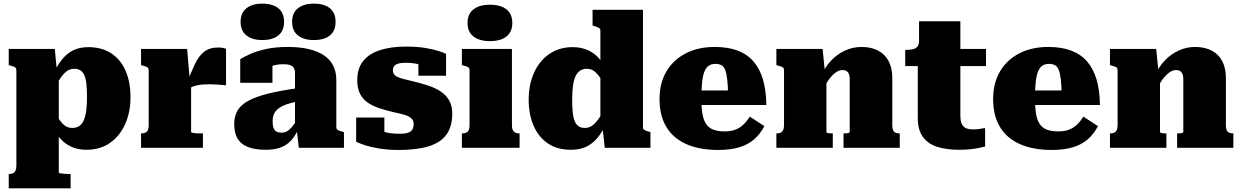

<svg xmlns="http://www.w3.org/2000/svg" viewBox="-20 -812 6817 1055"><path d="M368 223H28V144H30Q43 144 51.5 140Q60 136 65 126Q70 116 70 98V-426Q70 -434 66.5 -438.5Q63 -443 55.5 -446Q48 -449 36 -452L28 -454V-543H281L296 -387L303 -388V136Q303 139 311.5 140.5Q320 142 334 143Q348 144 364 144H368ZM455 11Q410 11 374.5 -4.5Q339 -20 312 -49.5Q285 -79 267 -121V-215Q287 -183 303 -159Q319 -135 336 -122Q353 -109 378 -109Q400 -109 415.5 -119.5Q431 -130 440.5 -151.5Q450 -173 454 -204.5Q458 -236 458 -278Q458 -319 455 -348.5Q452 -378 444 -397Q436 -416 422.5 -425Q409 -434 388 -434Q365 -434 347 -421Q329 -408 310.5 -380.5Q292 -353 267 -310V-394Q290 -445 317 -480.5Q344 -516 380 -534.5Q416 -553 465 -553Q540 -553 592 -518.5Q644 -484 670.5 -422Q697 -360 697 -278Q697 -195 667.5 -129.5Q638 -64 584 -26.5Q530 11 455 11Z M1222 -544V-343Q1214 -344 1198 -345.5Q1182 -347 1163.5 -348Q1145 -349 1128 -349Q1110 -349 1092.5 -347.5Q1075 -346 1060 -342.5Q1045 -339 1032.5 -333Q1020 -327 1010 -317L1005 -350Q1029 -413 1050 -458Q1071 -503 1101 -527Q1131 -551 1179 -551Q1195 -551 1206.5 -548.5Q1218 -546 1222 -544ZM755 0V-79H757Q776 -79 786.5 -88.5Q797 -98 797 -125V-426Q797 -434 793.5 -438.5Q790 -443 782.5 -446Q775 -449 763 -452L755 -454V-543H1008L1023 -372L1030 -374V-87Q1030 -84 1038.5 -82Q1047 -80 1061 -79.5Q1075 -79 1091 -79H1095V0Z M1613 -327V-254Q1578 -247 1554 -238.5Q1530 -230 1515 -219.5Q1500 -209 1492 -197.5Q1484 -186 1481 -172.5Q1478 -159 1478 -145Q1478 -121 1483.5 -107.5Q1489 -94 1500.5 -88.5Q1512 -83 1528 -83Q1543 -83 1556.5 -90.5Q1570 -98 1584 -114Q1598 -130 1613 -157L1623 -110Q1603 -65 1578.5 -39Q1554 -13 1520.5 -1Q1487 11 1441 11Q1382 11 1343 -4Q1304 -19 1285.5 -50Q1267 -81 1267 -131Q1267 -175 1286 -206Q1305 -237 1346 -259Q1387 -281 1453 -297.5Q1519 -314 1613 -327ZM1622 0 1610 -106 1601 -101V-412Q1601 -425 1596 -436Q1591 -447 1577.5 -453Q1564 -459 1537 -459Q1499 -459 1474 -449Q1449 -439 1441 -427Q1430 -431 1426.5 -438.5Q1423 -446 1428 -454.5Q1433 -463 1445 -468.5Q1457 -474 1477 -473V-357H1300V-487Q1316 -497 1350 -513Q1384 -529 1437 -541.5Q1490 -554 1562 -554Q1626 -554 1675.5 -542.5Q1725 -531 1759 -508.5Q1793 -486 1810.5 -452Q1828 -418 1828 -372V-114Q1828 -106 1831.5 -101.5Q1835 -97 1842.5 -94.5Q1850 -92 1862 -88L1870 -86V0ZM1541 -692Q1541 -643 1509.5 -617.5Q1478 -592 1421 -592Q1366 -592 1334 -617.5Q1302 -643 1302 -692Q1302 -741 1334 -766.5Q1366 -792 1421 -792Q1478 -792 1509.5 -766.5Q1541 -741 1541 -692ZM1824 -692Q1824 -643 1793 -617.5Q1762 -592 1704 -592Q1649 -592 1617 -617.5Q1585 -643 1585 -692Q1585 -741 1617 -766.5Q1649 -792 1704 -792Q1762 -792 1793 -766.5Q1824 -741 1824 -692Z M2253 -130Q2253 -148 2243.5 -158.5Q2234 -169 2217 -176Q2200 -183 2178.5 -187.5Q2157 -192 2133 -198Q2099 -206 2065.5 -217Q2032 -228 2004 -246Q1976 -264 1959.5 -294.5Q1943 -325 1943 -371Q1943 -438 1977 -478.5Q2011 -519 2071 -537.5Q2131 -556 2209 -556Q2274 -556 2320 -548Q2366 -540 2394 -530.5Q2422 -521 2431 -516V-396H2279V-488Q2297 -490 2306 -485.5Q2315 -481 2316.5 -474Q2318 -467 2316 -459.5Q2314 -452 2311 -447Q2299 -453 2284 -457.5Q2269 -462 2251 -464.5Q2233 -467 2210 -467Q2174 -467 2156.5 -458Q2139 -449 2139 -426Q2139 -410 2148 -400.5Q2157 -391 2174 -385Q2191 -379 2213.5 -374Q2236 -369 2263 -362Q2298 -353 2333.5 -341.5Q2369 -330 2399 -311Q2429 -292 2447 -262Q2465 -232 2465 -188Q2465 -117 2433.5 -73Q2402 -29 2336.5 -8.5Q2271 12 2172 12Q2112 12 2063.5 4Q2015 -4 1983 -15Q1951 -26 1937 -33V-166H2092V-45Q2071 -51 2059 -62Q2047 -73 2043 -83.5Q2039 -94 2043 -99.5Q2047 -105 2058 -99Q2070 -94 2087 -88.5Q2104 -83 2126 -80Q2148 -77 2175 -77Q2203 -77 2220 -82Q2237 -87 2245 -99Q2253 -111 2253 -130Z M2672 -586Q2614 -586 2581.5 -611.5Q2549 -637 2549 -686Q2549 -735 2581.5 -760.5Q2614 -786 2672 -786Q2731 -786 2763 -760.5Q2795 -735 2795 -686Q2795 -637 2763 -611.5Q2731 -586 2672 -586ZM2793 -543V-125Q2793 -98 2804 -88.5Q2815 -79 2833 -79H2835V0H2518V-79H2520Q2539 -79 2549.5 -88.5Q2560 -98 2560 -125V-426Q2560 -438 2552 -443Q2544 -448 2526 -452L2518 -454V-543Z M3513 -114Q3513 -102 3521 -97.5Q3529 -93 3547 -88L3554 -86V0H3303L3289 -127L3279 -110V-644Q3279 -652 3274.5 -656Q3270 -660 3262 -663Q3254 -666 3242 -670L3236 -672V-758H3513ZM3127 -553Q3178 -553 3217 -533.5Q3256 -514 3283.5 -476.5Q3311 -439 3328 -386V-310Q3301 -351 3282.5 -378.5Q3264 -406 3246.5 -420Q3229 -434 3204 -434Q3182 -434 3166.5 -423Q3151 -412 3141.5 -391Q3132 -370 3128 -338Q3124 -306 3124 -264Q3124 -223 3127 -194Q3130 -165 3138 -146Q3146 -127 3159.5 -118Q3173 -109 3194 -109Q3217 -109 3235.5 -122.5Q3254 -136 3275.5 -168Q3297 -200 3328 -253V-172Q3305 -114 3277 -73Q3249 -32 3210.5 -10.5Q3172 11 3117 11Q3042 11 2990.5 -24Q2939 -59 2912 -121Q2885 -183 2885 -264Q2885 -347 2914.5 -412.5Q2944 -478 2998.5 -515.5Q3053 -553 3127 -553Z M3834 -269Q3834 -220 3840 -185.5Q3846 -151 3860.5 -130Q3875 -109 3900 -99.5Q3925 -90 3961 -90Q3997 -90 4022 -100Q4047 -110 4066 -128.5Q4085 -147 4100 -171L4180 -119Q4158 -76 4124 -46.5Q4090 -17 4041.5 -2.5Q3993 12 3926 12Q3824 12 3751.5 -20Q3679 -52 3641.5 -114.5Q3604 -177 3604 -268Q3604 -355 3641.5 -419Q3679 -483 3747.5 -518.5Q3816 -554 3907 -554Q3980 -554 4033 -534Q4086 -514 4120.5 -474Q4155 -434 4172.5 -374.5Q4190 -315 4191 -235H3778V-315H3999L3981 -283Q3980 -340 3976 -375Q3972 -410 3964.5 -428.5Q3957 -447 3943.5 -454Q3930 -461 3912 -461Q3892 -461 3877.5 -453Q3863 -445 3853 -424Q3843 -403 3838.5 -365.5Q3834 -328 3834 -269Z M4246 0V-79H4248Q4261 -79 4269.5 -83Q4278 -87 4283 -97Q4288 -107 4288 -125V-426Q4288 -435 4284.5 -439Q4281 -443 4273.5 -446Q4266 -449 4254 -452L4246 -454V-543H4500L4513 -415L4521 -414V-86Q4521 -84 4526.5 -82Q4532 -80 4539 -79.5Q4546 -79 4552 -79H4556V0ZM4924 0H4615V-79H4617Q4624 -79 4631.5 -79.5Q4639 -80 4644 -82Q4649 -84 4649 -87V-378Q4649 -394 4645 -404.5Q4641 -415 4632.5 -421Q4624 -427 4609 -427Q4590 -427 4571 -413Q4552 -399 4533 -373Q4514 -347 4493 -306L4496 -402Q4515 -446 4547.5 -480Q4580 -514 4623 -534Q4666 -554 4713 -554Q4767 -554 4805 -534Q4843 -514 4863 -476Q4883 -438 4883 -382V-125Q4883 -107 4887.5 -97Q4892 -87 4900.5 -83Q4909 -79 4921 -79H4924Z M4954 -449V-538H4960Q4981 -538 4996.5 -541.5Q5012 -545 5021 -556Q5030 -567 5030 -590L5160 -543H5398V-449ZM5257 -177Q5257 -146 5265.5 -129.5Q5274 -113 5289.5 -107Q5305 -101 5328 -101Q5350 -101 5368.5 -104.5Q5387 -108 5393 -108V-7Q5382 -4 5361 0.5Q5340 5 5312 8Q5284 11 5251 11Q5183 11 5132 -4.5Q5081 -20 5052 -58.5Q5023 -97 5023 -164V-522L5030 -531V-695H5257Z M5667 -269Q5667 -220 5673 -185.5Q5679 -151 5693.5 -130Q5708 -109 5733 -99.5Q5758 -90 5794 -90Q5830 -90 5855 -100Q5880 -110 5899 -128.5Q5918 -147 5933 -171L6013 -119Q5991 -76 5957 -46.5Q5923 -17 5874.5 -2.5Q5826 12 5759 12Q5657 12 5584.5 -20Q5512 -52 5474.5 -114.5Q5437 -177 5437 -268Q5437 -355 5474.5 -419Q5512 -483 5580.5 -518.5Q5649 -554 5740 -554Q5813 -554 5866 -534Q5919 -514 5953.5 -474Q5988 -434 6005.5 -374.5Q6023 -315 6024 -235H5611V-315H5832L5814 -283Q5813 -340 5809 -375Q5805 -410 5797.5 -428.5Q5790 -447 5776.5 -454Q5763 -461 5745 -461Q5725 -461 5710.5 -453Q5696 -445 5686 -424Q5676 -403 5671.5 -365.5Q5667 -328 5667 -269Z M6079 0V-79H6081Q6094 -79 6102.5 -83Q6111 -87 6116 -97Q6121 -107 6121 -125V-426Q6121 -435 6117.5 -439Q6114 -443 6106.5 -446Q6099 -449 6087 -452L6079 -454V-543H6333L6346 -415L6354 -414V-86Q6354 -84 6359.5 -82Q6365 -80 6372 -79.5Q6379 -79 6385 -79H6389V0ZM6757 0H6448V-79H6450Q6457 -79 6464.5 -79.5Q6472 -80 6477 -82Q6482 -84 6482 -87V-378Q6482 -394 6478 -404.5Q6474 -415 6465.5 -421Q6457 -427 6442 -427Q6423 -427 6404 -413Q6385 -399 6366 -373Q6347 -347 6326 -306L6329 -402Q6348 -446 6380.5 -480Q6413 -514 6456 -534Q6499 -554 6546 -554Q6600 -554 6638 -534Q6676 -514 6696 -476Q6716 -438 6716 -382V-125Q6716 -107 6720.5 -97Q6725 -87 6733.5 -83Q6742 -79 6754 -79H6757Z"/></svg>

Font: Roboto Serif 20pt Black
Style: Regular
Weight: 900
Version: Version 1.008